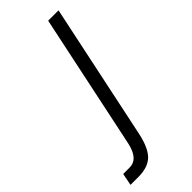

<svg xmlns="http://www.w3.org/2000/svg" viewBox="-332 -547 760 760"><g transform="rotate(-45 48.5 -167.0)"><path d="M-104 178 -94 127H-57Q-11 127 5 58L125 -512H183L63 58Q49 124 21.5 151Q-6 178 -60 178Z"/></g></svg>

Font: Decalotype Light Italic
Style: Regular
Weight: 300
Italic angle: -12°
Designer: Alfredo Marco Pradil
Foundry: Alfredo Marco Pradil
Version: Version 1.0